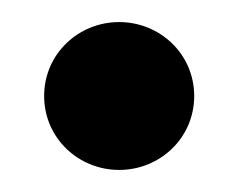

<svg xmlns="http://www.w3.org/2000/svg" viewBox="-20 -113 214 174"><path d="M20 -26C20 12 51 41 88 41C125 41 156 12 156 -26C156 -64 125 -93 88 -93C51 -93 20 -64 20 -26Z"/></svg>

Font: Charger Sport
Style: BlkNrw
Weight: 900
Designer: Jasper
Foundry: Cannot Into Space Fonts
Version: Version 1.1